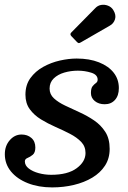

<svg xmlns="http://www.w3.org/2000/svg" viewBox="-22 -782 543 815"><path d="M458.5 -740Q450.5 -752.5 436.2 -758Q422 -763.5 407.2 -761Q392.5 -758.5 382 -747L281 -644.5Q273 -637 281 -628.5L303.5 -605Q309 -599 312.5 -599Q316 -599 322.5 -603L444 -673Q460.5 -682 466.2 -700.2Q472 -718.5 458.5 -740ZM341 -132.5Q341 -95.5 303.2 -67.8Q265.5 -40 195.5 -40Q168 -40 142.2 -47Q116.5 -54 100 -66.8Q83.5 -79.5 83.5 -97Q83.5 -107 94.8 -111.5Q106 -116 117 -125Q128 -134 128 -156Q128 -182 111.2 -196.5Q94.5 -211 69.5 -211Q40.5 -211 19.5 -187Q-1.5 -163 -1.5 -127.5Q-1.5 -86 24.5 -54.2Q50.5 -22.5 96 -4.5Q141.5 13.5 199.5 13.5Q247.5 13.5 291.5 3Q335.5 -7.5 369.8 -28Q404 -48.5 423.8 -79Q443.5 -109.5 443.5 -150Q443.5 -193.5 425 -222.2Q406.5 -251 377.5 -270.8Q348.5 -290.5 316 -305.2Q283.5 -320 254.5 -333.8Q225.5 -347.5 207 -364.5Q188.5 -381.5 188.5 -406Q188.5 -432 206 -449Q223.5 -466 251 -474Q278.5 -482 308.5 -482Q338 -482 365.2 -473.5Q392.5 -465 392.5 -444Q392.5 -434.5 385.2 -429.5Q378 -424.5 371 -416Q364 -407.5 364 -387Q364 -366.5 380.5 -353Q397 -339.5 422.5 -339.5Q449.5 -339.5 466 -357.8Q482.5 -376 482.5 -408Q482.5 -445.5 460.5 -473.5Q438.5 -501.5 398 -517.5Q357.5 -533.5 303.5 -533.5Q270 -533.5 232.2 -525Q194.5 -516.5 161.2 -498Q128 -479.5 107 -450.5Q86 -421.5 86 -380Q86 -343.5 104.5 -318.2Q123 -293 152 -275.2Q181 -257.5 213.5 -243.2Q246 -229 275 -214Q304 -199 322.5 -179.8Q341 -160.5 341 -132.5Z"/></svg>

Font: Besley Medium
Style: Italic
Weight: 500
Italic angle: -13°
Designer: Owen Earl
Foundry: indestructible type*
Version: Version 2.001